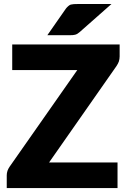

<svg xmlns="http://www.w3.org/2000/svg" viewBox="-20 -954 649 974"><path d="M586.9 -728.5V-667.5Q586.9 -655.3 583 -642.1Q579.1 -631.3 570.8 -618.7L229 -129.9H576.2V0H14.2V-64.9Q14.2 -76.2 18.1 -87.9Q21.5 -97.7 28.8 -108.4L372.1 -598.6H42V-728.5ZM374.5 -933.6H545.4L383.8 -791Q377.4 -785.6 372.6 -782.7Q366.7 -779.3 360.8 -777.8Q356.4 -776.9 348.6 -775.9Q344.2 -775.4 333 -775.4H220.2L314.5 -910.6Q318.4 -916 326.7 -923.3Q333 -928.7 338.9 -930.7Q343.3 -932.1 354.5 -933.1Q359.9 -933.6 374.5 -933.6Z"/></svg>

Font: Lato-ExtraBold
Style: Regular
Weight: 500
Designer: Lukasz Dziedzic with Adam Twardoch and Botio Nikoltchev
Foundry: tyPoland Lukasz Dziedzic
Version: ""